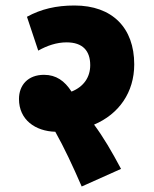

<svg xmlns="http://www.w3.org/2000/svg" viewBox="-20 -652 559 698"><path d="M420 -38C386 -102 356 -153 322 -199C412 -237 468 -316 468 -418C468 -551 388 -632 251 -632C184 -632 129 -619 78 -591L119 -468C151 -486 186 -498 222 -498C281 -498 308 -467 308 -415C308 -372 285 -337 240 -319C215 -358 184 -380 140 -380C82 -380 49 -343 49 -292C49 -216 109 -175 181 -173C213 -116 244 -50 277 26Z"/></svg>

Font: Noto Sans Devanagari Condensed Black
Style: Regular
Weight: 900
Width: 3
Designer: Jelle Bosma - Monotype Design Team
Foundry: Monotype Imaging Inc.
Version: Version 2.004